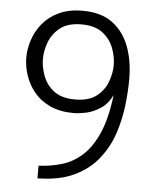

<svg xmlns="http://www.w3.org/2000/svg" viewBox="-51 -652 605 772"><g transform="rotate(5 252.0 -266.5)"><path d="M462 -352Q462 -304 455.5 -247Q449 -190 430.5 -133.5Q412 -77 375 -29.5Q338 18 278 47Q218 76 129 77V26Q178 24 223 10.5Q268 -3 305 -36.5Q342 -70 368 -130Q394 -190 405 -283Q387 -246 358 -227.5Q329 -209 300.5 -203Q272 -197 252 -197Q196 -197 156 -215.5Q116 -234 91 -264.5Q66 -295 54 -331.5Q42 -368 42 -403Q42 -438 54 -474.5Q66 -511 91 -541.5Q116 -572 156 -591Q196 -610 252 -610Q327 -610 373 -575.5Q419 -541 440.5 -483Q462 -425 462 -352ZM395 -403Q395 -436 382 -471Q369 -506 338 -530.5Q307 -555 252 -555Q197 -555 166 -530.5Q135 -506 122 -471Q109 -436 109 -403Q109 -371 122 -335.5Q135 -300 166 -276Q197 -252 252 -252Q307 -252 338 -276Q369 -300 382 -335.5Q395 -371 395 -403Z"/></g></svg>

Font: Epunda Sans Light
Style: Regular
Weight: 300
Designer: Simon Atzbach
Foundry: typofactur
Version: Version 2.204; ttfautohint (v1.8.4.7-5d5b)